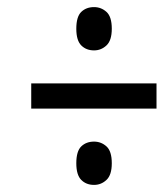

<svg xmlns="http://www.w3.org/2000/svg" viewBox="-20 -628 465 541"><path d="M245 -486Q223 -486 209 -500Q195 -514 195 -547Q195 -581 209 -594.5Q223 -608 245 -608Q265 -608 280 -594.5Q295 -581 295 -547Q295 -514 280 -500Q265 -486 245 -486ZM68 -322V-393H421V-322ZM245 -107Q223 -107 209 -121Q195 -135 195 -168Q195 -202 209 -215.5Q223 -229 245 -229Q265 -229 280 -215.5Q295 -202 295 -168Q295 -135 280 -121Q265 -107 245 -107Z"/></svg>

Font: Noto Serif ExtraCondensed ExtraBold
Style: Italic
Weight: 800
Width: 2
Italic angle: -12°
Designer: Monotype Design Team
Foundry: Monotype Imaging Inc.
Version: Version 2.013